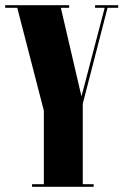

<svg xmlns="http://www.w3.org/2000/svg" viewBox="-30 -720 476 740"><path d="M93.5 0V-10H139V-293.5L36.5 -690H-10V-700H236.5V-690H204.5L284 -348.5L373.5 -690H336.5V-700H425.5V-690H384.5L289 -320V-10H331V0Z"/></svg>

Font: Imbue 100pt Black
Style: Regular
Weight: 900
Designer: Tyler Finck
Foundry: Etcetera Type Company
Version: Version 1.102; ttfautohint (v1.8.3)